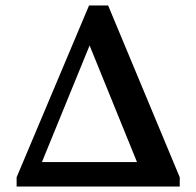

<svg xmlns="http://www.w3.org/2000/svg" viewBox="-20 -685 721 705"><path d="M41 0V-34L307 -665H377L640 -34V0ZM134 -90H483L309 -518Z"/></svg>

Font: Spectral SC SemiBold
Style: Regular
Weight: 600
Designer: Jean-Baptiste Levee
Foundry: Production Type
Version: Version 2.001